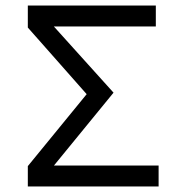

<svg xmlns="http://www.w3.org/2000/svg" viewBox="-20 -670 650 690"><path d="M80 -650H540V-575H143L150 -601L388 -337L155 -52L145 -75H550V0H80V-73L327 -375L307 -314L80 -571Z"/></svg>

Font: Syne
Style: Regular
Weight: 400
Designer: Lucas Descroix
Foundry: Bonjour Monde
Version: Version 2.200